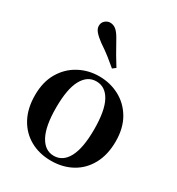

<svg xmlns="http://www.w3.org/2000/svg" viewBox="-203 -980 1030 1120"><g transform="rotate(30 311.5 -419.5)"><path d="M311 16Q232 16 170.5 -18.5Q109 -53 74.5 -117Q40 -181 40 -270Q40 -359 77 -422Q114 -485 176 -518.5Q238 -552 311 -552Q385 -552 447 -519Q509 -486 546 -423Q583 -360 583 -270Q583 -181 548 -116.5Q513 -52 451.5 -18Q390 16 311 16ZM311 -17Q372 -17 405.5 -80Q439 -143 439 -268Q439 -394 405.5 -456Q372 -518 311 -518Q251 -518 217 -456Q183 -394 183 -268Q183 -143 217 -80Q251 -17 311 -17ZM372 -644 351 -628Q325 -650 296.5 -673Q268 -696 223 -726Q193 -748 176.5 -767Q160 -786 160 -806Q160 -828 175.5 -841.5Q191 -855 209 -855Q231 -855 248.5 -841Q266 -827 284 -795Q312 -744 332.5 -709Q353 -674 372 -644Z"/></g></svg>

Font: Noto Serif TC
Style: Bold
Weight: 700
Designer: Ryoko NISHIZUKA 西塚涼子 (kana & ideographs); Frank Grießhammer (Latin, Greek & Cyrillic); Wenlong ZHANG 张文龙 (bopomofo); San
Foundry: Adobe
Version: Version 2.002-H1;hotconv 1.1.0;makeotfexe 2.6.0